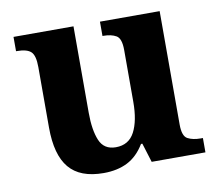

<svg xmlns="http://www.w3.org/2000/svg" viewBox="-66 -613 798 700"><g transform="rotate(-10 333.5 -263.0)"><path d="M264 10Q177 10 136.5 -38.5Q96 -87 96 -188V-412Q96 -455 81 -469Q66 -483 29 -483H26V-536H248V-216Q248 -152 264 -113.5Q280 -75 324 -75Q372 -75 393.5 -116Q415 -157 415 -227V-419Q415 -462 396.5 -472.5Q378 -483 349 -483H346V-536H567V-116Q567 -73 586 -63Q605 -53 634 -53H642V0H443L421 -71H416Q390 -28 352.5 -9Q315 10 264 10Z"/></g></svg>

Font: Noto Serif Gurmukhi
Style: Bold
Weight: 700
Designer: Vaibhav Singh and the Monotype Design Team
Foundry: Monotype Imaging Inc.
Version: Version 2.004; ttfautohint (v1.8.4.7-5d5b)